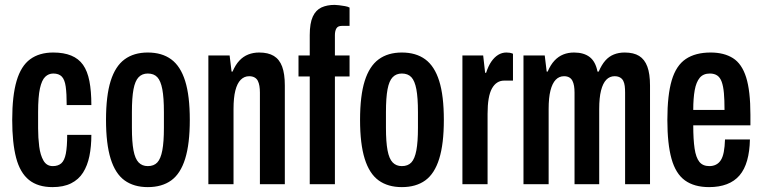

<svg xmlns="http://www.w3.org/2000/svg" viewBox="-20 -754 3122 786"><path d="M195 12Q135 12 98.5 -17.5Q62 -47 46 -108Q30 -169 30 -263Q30 -362 48 -423Q66 -484 103.5 -511.5Q141 -539 198 -539Q241 -539 271.5 -526.5Q302 -514 320 -488.5Q338 -463 346 -422Q354 -381 354 -324H253Q253 -371 249 -399.5Q245 -428 233 -440.5Q221 -453 198 -453Q179 -453 165 -439.5Q151 -426 143.5 -392Q136 -358 136 -295V-229Q136 -190 140.5 -154.5Q145 -119 158 -96.5Q171 -74 196 -74Q218 -74 231 -85.5Q244 -97 249.5 -125Q255 -153 255 -202H354Q354 -154 346 -115Q338 -76 320 -47.5Q302 -19 271 -3.5Q240 12 195 12Z M585 12Q528 12 490 -15.5Q452 -43 433 -104Q414 -165 414 -263Q414 -362 433 -422.5Q452 -483 490 -511Q528 -539 585 -539Q643 -539 681 -511Q719 -483 738 -422.5Q757 -362 757 -263Q757 -165 738 -104Q719 -43 681 -15.5Q643 12 585 12ZM585 -74Q610 -74 624 -89Q638 -104 644.5 -138.5Q651 -173 651 -231V-295Q651 -354 644.5 -388.5Q638 -423 624 -438Q610 -453 585 -453Q562 -453 547.5 -438Q533 -423 526.5 -388.5Q520 -354 520 -295V-231Q520 -173 526.5 -138.5Q533 -104 547.5 -89Q562 -74 585 -74Z M833 0V-527H920L928 -461H932Q944 -489 960 -506Q976 -523 996.5 -531Q1017 -539 1041 -539Q1078 -539 1101 -525Q1124 -511 1135 -481.5Q1146 -452 1146 -404V0H1044V-375Q1044 -390 1042 -402Q1040 -414 1035.5 -423Q1031 -432 1022 -437Q1013 -442 1000 -442Q980 -442 965.5 -427.5Q951 -413 943.5 -383.5Q936 -354 936 -308V0Z M1248 0V-441H1202V-527H1248V-610Q1248 -659 1260.5 -686Q1273 -713 1296 -723.5Q1319 -734 1350 -734Q1357 -734 1368.5 -732.5Q1380 -731 1392 -729Q1404 -727 1411 -723V-648H1379Q1363 -648 1357 -637.5Q1351 -627 1351 -610V-527H1411V-441H1351V0Z M1625 12Q1568 12 1530 -15.5Q1492 -43 1473 -104Q1454 -165 1454 -263Q1454 -362 1473 -422.5Q1492 -483 1530 -511Q1568 -539 1625 -539Q1683 -539 1721 -511Q1759 -483 1778 -422.5Q1797 -362 1797 -263Q1797 -165 1778 -104Q1759 -43 1721 -15.5Q1683 12 1625 12ZM1625 -74Q1650 -74 1664 -89Q1678 -104 1684.5 -138.5Q1691 -173 1691 -231V-295Q1691 -354 1684.5 -388.5Q1678 -423 1664 -438Q1650 -453 1625 -453Q1602 -453 1587.5 -438Q1573 -423 1566.5 -388.5Q1560 -354 1560 -295V-231Q1560 -173 1566.5 -138.5Q1573 -104 1587.5 -89Q1602 -74 1625 -74Z M1873 0V-527H1958L1966 -456H1970Q1979 -484 1991.5 -502Q2004 -520 2019.5 -529.5Q2035 -539 2053 -539Q2060 -539 2066.5 -538Q2073 -537 2080 -534V-424H2044Q2028 -424 2015.5 -416Q2003 -408 1994 -392Q1985 -376 1980.5 -350Q1976 -324 1976 -288V0Z M2123 0V-527H2210L2218 -461H2222Q2234 -489 2250 -506Q2266 -523 2286 -531Q2306 -539 2330 -539Q2370 -539 2394 -520.5Q2418 -502 2426 -461H2431Q2443 -489 2458 -506Q2473 -523 2493 -531Q2513 -539 2537 -539Q2574 -539 2596.5 -525Q2619 -511 2630 -481.5Q2641 -452 2641 -404V0H2539V-375Q2539 -390 2537.5 -402Q2536 -414 2531.5 -423Q2527 -432 2518 -437Q2509 -442 2496 -442Q2476 -442 2462 -427.5Q2448 -413 2440.5 -383.5Q2433 -354 2433 -308V0H2332V-375Q2332 -390 2330 -402Q2328 -414 2323.5 -423Q2319 -432 2310.5 -437Q2302 -442 2289 -442Q2269 -442 2255 -427.5Q2241 -413 2233.5 -383.5Q2226 -354 2226 -308V0Z M2883 12Q2822 12 2784 -15.5Q2746 -43 2729 -104Q2712 -165 2712 -263Q2712 -365 2730 -425.5Q2748 -486 2787.5 -512.5Q2827 -539 2889 -539Q2944 -539 2980.5 -516Q3017 -493 3034.5 -437.5Q3052 -382 3052 -284V-241H2818Q2818 -183 2823.5 -146Q2829 -109 2843 -91.5Q2857 -74 2884 -74Q2899 -74 2911 -80Q2923 -86 2931 -98.5Q2939 -111 2943 -132Q2947 -153 2948 -183H3050Q3049 -134 3038.5 -97Q3028 -60 3007.5 -36Q2987 -12 2955.5 0Q2924 12 2883 12ZM2818 -304H2946Q2946 -345 2943.5 -373Q2941 -401 2934.5 -419Q2928 -437 2916 -445Q2904 -453 2886 -453Q2859 -453 2844.5 -435.5Q2830 -418 2824 -385Q2818 -352 2818 -304Z"/></svg>

Font: Archivo SemiBold ExtraCondensed
Style: Regular
Weight: 600
Width: 2
Version: Version 2.001